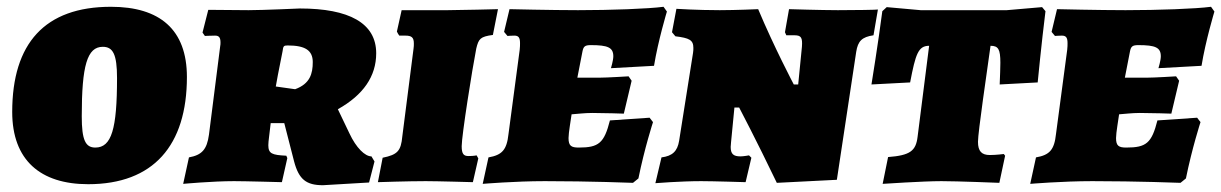

<svg xmlns="http://www.w3.org/2000/svg" viewBox="-20 -534 3600 566"><path d="M240 9C432 9 531 -105 531 -307C531 -447 451 -514 307 -514C112 -514 16 -406 16 -204C16 -62 99 9 240 9ZM261 -99C232 -99 221 -121 221 -191C221 -341 237 -396 283 -396C313 -396 325 -374 325 -304C325 -154 309 -99 261 -99Z M778 -171H818L847 -58C861 -5 883 12 932 12L1068 4L1084 -58L1075 -73C1056 -73 1030 -98 1010 -141L976 -212C1051 -254 1089 -309 1089 -377C1089 -466 1009 -509 864 -509C864 -509 754 -504 713 -504L594 -505L577 -438L584 -428C584 -428 601 -429 614 -429C625 -429 630 -424 630 -409C630 -405 630 -402 629 -397L596 -137C590 -93 575 -77 537 -70L520 8C520 8 606 0 670 0C703 0 811 3 811 3L827 -68L824 -75C782 -77 771 -81 771 -106C771 -113 772 -120 773 -129ZM850 -271 793 -279C797 -301 799 -314 813 -383C815 -398 816 -400 828 -400C879 -400 902 -386 902 -351C902 -317 894 -287 850 -271Z M1384 -391C1391 -420 1396 -426 1433 -431L1448 -507C1448 -507 1334 -504 1300 -504H1164L1150 -441C1152 -437 1154 -433 1157 -429H1175C1193 -429 1200 -424 1200 -406C1200 -401 1200 -396 1199 -390L1166 -132C1162 -89 1152 -78 1108 -69L1094 3C1094 3 1182 0 1235 0C1269 0 1374 3 1374 3L1390 -67L1385 -76C1385 -76 1377 -74 1361 -74C1347 -74 1341 -80 1341 -103C1341 -134 1372 -330 1384 -391Z M1656 -127C1656 -143 1663 -181 1665 -197C1680 -198 1703 -201 1726 -201C1761 -201 1819 -199 1819 -199L1842 -296L1833 -309C1833 -309 1769 -305 1746 -305H1682L1697 -382C1700 -397 1704 -401 1722 -401C1772 -401 1788 -394 1788 -368C1788 -356 1781 -333 1781 -333L1908 -340C1920 -414 1946 -500 1946 -500L1936 -514C1891 -508 1780 -504 1684 -504C1606 -504 1482 -507 1482 -507L1466 -440L1476 -428C1476 -428 1487 -429 1496 -429C1508 -429 1513 -424 1513 -407C1513 -402 1513 -395 1512 -387L1479 -139C1474 -92 1460 -77 1420 -70L1403 8C1403 8 1498 0 1586 0C1719 0 1846 5 1846 5L1862 -8C1880 -97 1905 -174 1905 -174L1895 -187L1778 -179C1761 -112 1745 -99 1686 -99C1664 -99 1656 -104 1656 -127Z M2333 -285H2320C2320 -285 2262 -395 2215 -507C2215 -507 2149 -504 2102 -504C2036 -504 1974 -508 1974 -508L1961 -439L1971 -427C2012 -422 2024 -416 2024 -393C2024 -389 2024 -384 2023 -378L1982 -119C1977 -88 1962 -74 1930 -70L1912 6C1912 6 1986 0 2047 0C2081 0 2178 3 2178 3L2195 -69L2188 -76C2188 -76 2172 -73 2163 -73C2142 -73 2134 -80 2134 -101C2134 -105 2135 -109 2135 -114L2145 -217H2159C2159 -217 2209 -122 2270 5L2447 -4L2504 -381C2509 -413 2521 -425 2555 -430L2568 -506C2568 -505 2497 -504 2450 -504C2402 -504 2306 -507 2306 -507L2294 -439L2298 -430H2322C2342 -430 2346 -423 2344 -396Z M2719 -399 2685 -131C2680 -89 2663 -76 2598 -71L2582 8C2582 8 2701 0 2755 0C2803 0 2926 5 2926 5L2943 -75L2939 -80C2939 -80 2917 -77 2898 -77C2874 -77 2863 -88 2863 -116C2863 -144 2889 -319 2900 -399C2923 -399 2929 -389 2929 -349C2929 -333 2928 -312 2927 -285L3039 -291C3039 -291 3050 -405 3062 -501L3052 -513L2948 -504H2694L2594 -513L2581 -501C2569 -408 2549 -285 2549 -285L2663 -291C2679 -375 2687 -399 2719 -399Z M3270 -127C3270 -143 3277 -181 3279 -197C3294 -198 3317 -201 3340 -201C3375 -201 3433 -199 3433 -199L3456 -296L3447 -309C3447 -309 3383 -305 3360 -305H3296L3311 -382C3314 -397 3318 -401 3336 -401C3386 -401 3402 -394 3402 -368C3402 -356 3395 -333 3395 -333L3522 -340C3534 -414 3560 -500 3560 -500L3550 -514C3505 -508 3394 -504 3298 -504C3220 -504 3096 -507 3096 -507L3080 -440L3090 -428C3090 -428 3101 -429 3110 -429C3122 -429 3127 -424 3127 -407C3127 -402 3127 -395 3126 -387L3093 -139C3088 -92 3074 -77 3034 -70L3017 8C3017 8 3112 0 3200 0C3333 0 3460 5 3460 5L3476 -8C3494 -97 3519 -174 3519 -174L3509 -187L3392 -179C3375 -112 3359 -99 3300 -99C3278 -99 3270 -104 3270 -127Z"/></svg>

Font: Alegreya SC Black
Style: Italic
Weight: 900
Italic angle: -7°
Designer: Juan Pablo del Peral
Foundry: Huerta Tipografica
Version: Version 2.007;PS 002.007;hotconv 1.0.88;makeotf.lib2.5.64775